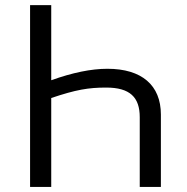

<svg xmlns="http://www.w3.org/2000/svg" viewBox="-20 -734 735 754"><path d="M181.2 0H98.1V-713.9H181.2V-418.9C264.6 -448.7 337.9 -463.9 401.9 -463.9C536.6 -463.9 611.8 -399.4 611.8 -284.2V0H528.8V-273.9C528.8 -352.1 490.2 -390.1 397 -390.1C327.1 -390.1 278.3 -381.8 181.2 -349.1Z"/></svg>

Font: OpenSansEmoji
Style: Regular
Weight: 400
Foundry: MorbZ
Version: Version 1.000;PS 001.000;hotconv 1.0.70;makeotf.lib2.5.58329